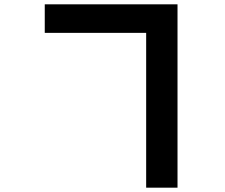

<svg xmlns="http://www.w3.org/2000/svg" viewBox="-20 -812 1040 888"><path d="M187 -660V-792H801V56H656V-660Z"/></svg>

Font: Noto Sans KR ExtraBold
Style: Regular
Weight: 800
Designer: Ryoko NISHIZUKA  (kana, bopomofo & ideographs); Paul D. Hunt (Latin, Greek & Cyrillic); Sandoll Communications , Soo-you
Foundry: Adobe
Version: Version 2.004-H2;hotconv 1.0.118;makeotfexe 2.5.65603